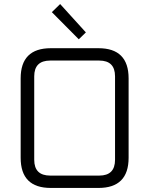

<svg xmlns="http://www.w3.org/2000/svg" viewBox="-20 -928 738 948"><path d="M82 -149V-541Q82 -690 231 -690H466Q615 -690 615 -541V-149Q615 0 466 0H231Q82 0 82 -149ZM149 -139Q149 -61 228 -61H470Q548 -61 548 -139V-551Q548 -629 470 -629H228Q149 -629 149 -551ZM236 -868 277 -908 404 -768 369 -734Z"/></svg>

Font: Oxanium ExtraLight Light
Style: Regular
Weight: 300
Version: Version 2.000